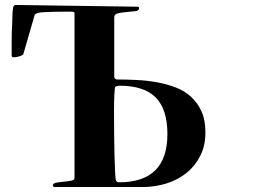

<svg xmlns="http://www.w3.org/2000/svg" viewBox="-20 -760 1040 773"><path d="M440 -451Q440 -447 443.5 -443.5Q447 -440 451 -440Q489 -440 530 -438Q571 -436 610.5 -429Q650 -422 686 -408.5Q722 -395 748.5 -371Q775 -347 791 -312Q807 -277 807 -227Q807 -173 786 -132Q765 -91 730 -63Q695 -35 649 -21Q603 -7 553 -7H200Q193 -7 193 -14Q193 -22 206.5 -24.5Q220 -27 236.5 -28.5Q253 -30 266.5 -32.5Q280 -35 280 -43V-707Q280 -711 276.5 -712Q273 -713 270 -713Q259 -713 239 -713Q219 -713 197.5 -712.5Q176 -712 157 -711Q138 -710 130 -707Q127 -706 123.5 -704Q120 -702 119 -698L74 -542Q73 -539 65.5 -536Q58 -533 49.5 -531Q41 -529 34 -529.5Q27 -530 27 -535Q27 -567 27 -600Q27 -633 29 -665Q30 -681 30 -697.5Q30 -714 33 -730Q35 -740 43 -740L534 -733Q540 -733 540 -727Q540 -717 524.5 -715Q509 -713 490 -711.5Q471 -710 455.5 -706.5Q440 -703 440 -691ZM460 -415Q457 -415 451.5 -413.5Q446 -412 444 -410Q442 -408 440.5 -380Q439 -352 439 -311Q439 -270 439.5 -223Q440 -176 441 -134.5Q442 -93 443.5 -64.5Q445 -36 447 -33Q451 -26 459 -26Q654 -26 654 -220Q654 -320 607 -367.5Q560 -415 460 -415Z"/></svg>

Font: SoukouMincho
Style: Regular
Weight: 400
Designer: Dr. Ken Lunde (project architect, glyph set definition & overall production); Masataka HATTORI  (production & ideograph 
Foundry: Adobe Systems Incorporated
Version: Version 1.00